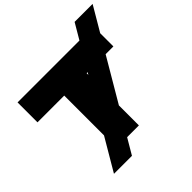

<svg xmlns="http://www.w3.org/2000/svg" viewBox="-245 -1081 1411 1411"><g transform="rotate(-45 461.0 -375.0)"><path d="M735 -872H922L337 122H150ZM298 -649H531V0H298ZM20 -750H809V-543H20Z"/></g></svg>

Font: Unbounded ExtraBold
Style: Regular
Weight: 800
Designer: Luke Prowse, Jean-Baptiste Morizot, Fátima Lázaro, Florian Runge
Foundry: NaN
Version: Version 1.701;gftools[0.9.28.dev5+ged2979d]